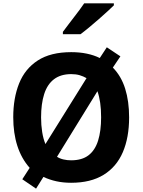

<svg xmlns="http://www.w3.org/2000/svg" viewBox="-20 -1079 851 1145"><path d="M195 46 113 -10 157 -78Q108 -133 83.5 -209Q59 -285 59 -380Q59 -494 94 -581.5Q129 -669 205.5 -718.5Q282 -768 405 -768Q455 -768 498 -759Q541 -750 575 -733L617 -797L698 -743L653 -676Q703 -625 726.5 -550Q750 -475 750 -379Q750 -259 712.5 -171.5Q675 -84 598 -36.5Q521 11 404 11Q357 11 316 2Q275 -7 239 -24ZM251 -220 496 -613Q477 -624 455 -630.5Q433 -637 405 -637Q342 -637 302 -606.5Q262 -576 243.5 -518Q225 -460 225 -379Q225 -333 231.5 -292Q238 -251 251 -220ZM404 -123Q469 -123 508 -153Q547 -183 565 -240.5Q583 -298 583 -379Q583 -427 577.5 -465.5Q572 -504 561 -535L320 -144Q337 -133 359 -128Q381 -123 404 -123ZM355 -875V-889Q370 -909 386.5 -931Q403 -953 420.5 -975.5Q438 -998 454 -1019.5Q470 -1041 482 -1059H659V-1047Q647 -1035 623 -1013Q599 -991 570 -965.5Q541 -940 512 -916Q483 -892 460 -875Z"/></svg>

Font: Menbere
Style: Regular
Weight: 400
Designer: Aleme Tadesse
Foundry: Sorkin Type Co
Version: Version 1.000